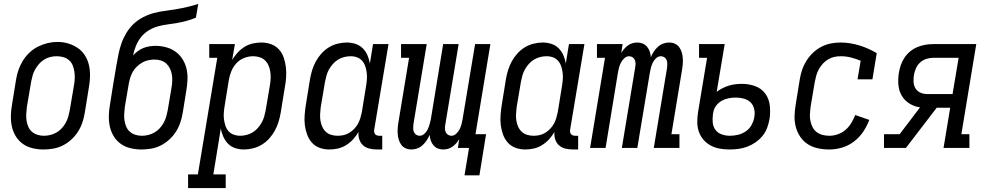

<svg xmlns="http://www.w3.org/2000/svg" viewBox="-20 -755 5040 980"><path d="M202 8Q174 8 146.5 1.5Q119 -5 97.5 -20Q76 -35 61.5 -58Q47 -81 41 -107.5Q35 -134 35.5 -162.5Q36 -191 41 -219L62 -349Q66 -374 74.5 -398.5Q83 -423 97 -445.5Q111 -468 130.5 -486.5Q150 -505 174 -517Q198 -529 223 -535Q248 -541 273 -541Q302 -541 328.5 -533Q355 -525 377 -510Q399 -495 413.5 -472Q428 -449 434 -422.5Q440 -396 439.5 -367.5Q439 -339 434 -311L413 -181Q409 -156 401 -131.5Q393 -107 379 -84.5Q365 -62 345 -43.5Q325 -25 301.5 -13Q278 -1 252.5 3.5Q227 8 202 8ZM204 -62Q220 -62 236.5 -66Q253 -70 268 -78.5Q283 -87 295 -100Q307 -113 315.5 -128.5Q324 -144 328.5 -160Q333 -176 336 -192L358 -322Q361 -339 361.5 -356.5Q362 -374 359.5 -390.5Q357 -407 350.5 -422.5Q344 -438 331.5 -448.5Q319 -459 303 -463.5Q287 -468 269 -468Q253 -468 236.5 -464Q220 -460 205.5 -451Q191 -442 179.5 -429Q168 -416 159.5 -401Q151 -386 146.5 -370Q142 -354 139 -338L117 -208Q115 -191 114 -173.5Q113 -156 115.5 -139.5Q118 -123 124.5 -108Q131 -93 143 -82.5Q155 -72 171 -67Q187 -62 204 -62Z M702 8Q674 8 646.5 1.5Q619 -5 597.5 -20Q576 -35 561.5 -58Q547 -81 541 -107.5Q535 -134 535.5 -162.5Q536 -191 541 -219L559 -332Q563 -354 566.5 -376Q570 -398 574 -421Q579 -449 584.5 -477Q590 -505 599.5 -532.5Q609 -560 624.5 -586Q640 -612 661.5 -632.5Q683 -653 710 -667Q737 -681 765.5 -688.5Q794 -696 822.5 -699.5Q851 -703 879.5 -708Q908 -713 936 -719.5Q964 -726 992 -735L980 -665Q957 -655 932.5 -648.5Q908 -642 883 -637.5Q858 -633 833.5 -630Q809 -627 784.5 -620Q760 -613 737.5 -599Q715 -585 699 -564.5Q683 -544 673.5 -520Q664 -496 659 -472Q670 -484 683.5 -494Q697 -504 712 -510Q727 -516 743 -518.5Q759 -521 774 -521Q802 -521 829 -513.5Q856 -506 877 -490.5Q898 -475 912 -452.5Q926 -430 932 -404Q938 -378 937 -349.5Q936 -321 931 -293L913 -181Q909 -156 901 -131.5Q893 -107 879 -84.5Q865 -62 845 -43.5Q825 -25 801.5 -13Q778 -1 752.5 3.5Q727 8 702 8ZM704 -62Q720 -62 736.5 -66Q753 -70 768 -78.5Q783 -87 795 -100Q807 -113 815.5 -128.5Q824 -144 828.5 -160Q833 -176 836 -192L855 -305Q858 -322 859 -339Q860 -356 857.5 -372.5Q855 -389 848 -404Q841 -419 829.5 -430Q818 -441 802 -446Q786 -451 769 -451Q753 -451 736.5 -447.5Q720 -444 705.5 -435.5Q691 -427 678.5 -415Q666 -403 657.5 -388Q649 -373 644.5 -357.5Q640 -342 637 -326L617 -208Q615 -191 614 -173.5Q613 -156 615.5 -139.5Q618 -123 624.5 -108Q631 -93 643 -82.5Q655 -72 671 -67Q687 -62 704 -62Z M940 205V135H990L1089 -460H1048V-530H1179L1165 -449Q1177 -469 1193 -486.5Q1209 -504 1228.5 -516Q1248 -528 1270 -533Q1292 -538 1314 -538Q1314 -538 1314 -538Q1314 -538 1314 -538Q1340 -538 1363.5 -529.5Q1387 -521 1403.5 -503Q1420 -485 1428 -461.5Q1436 -438 1439 -413.5Q1442 -389 1440.5 -362.5Q1439 -336 1434 -311L1413 -181Q1409 -157 1402 -134Q1395 -111 1383.5 -89.5Q1372 -68 1355 -49Q1338 -30 1317 -17Q1296 -4 1272 2Q1248 8 1225 8Q1202 8 1180.5 1Q1159 -6 1144 -21.5Q1129 -37 1120 -57Q1111 -77 1107 -99L1069 135H1132V205ZM1205 -62Q1221 -62 1237.5 -66Q1254 -70 1269 -79Q1284 -88 1295.5 -101Q1307 -114 1315.5 -129Q1324 -144 1328.5 -160Q1333 -176 1336 -192L1358 -322Q1361 -339 1361.5 -356.5Q1362 -374 1359.5 -390Q1357 -406 1350.5 -421Q1344 -436 1332.5 -447Q1321 -458 1305 -463Q1289 -468 1272 -468Q1249 -468 1226 -459Q1203 -450 1186.5 -432Q1170 -414 1161 -392Q1152 -370 1148 -347L1127 -217Q1124 -200 1122.5 -182Q1121 -164 1123 -147.5Q1125 -131 1130 -115Q1135 -99 1145.5 -86.5Q1156 -74 1172 -68Q1188 -62 1205 -62Z M1661 8Q1661 8 1661 8Q1661 8 1661 8Q1635 8 1611.5 -0.5Q1588 -9 1572 -27Q1556 -45 1547.5 -68.5Q1539 -92 1536 -116.5Q1533 -141 1535 -167.5Q1537 -194 1541 -219L1562 -349Q1566 -373 1573 -396Q1580 -419 1591.5 -440.5Q1603 -462 1620 -481Q1637 -500 1658 -513Q1679 -526 1703 -532Q1727 -538 1750 -538Q1773 -538 1794.5 -531Q1816 -524 1831.5 -508.5Q1847 -493 1855.5 -473Q1864 -453 1868 -431L1884 -530H1963L1890 -93Q1889 -87 1890 -81Q1891 -75 1894.5 -70.5Q1898 -66 1904 -64Q1910 -62 1916 -62H1931V8H1904Q1885 8 1866 3.5Q1847 -1 1833.5 -13Q1820 -25 1814 -43.5Q1808 -62 1810 -82Q1799 -62 1783 -44.5Q1767 -27 1747 -14.5Q1727 -2 1705 3Q1683 8 1661 8ZM1704 -62Q1719 -62 1734.5 -65.5Q1750 -69 1763.5 -77.5Q1777 -86 1788.5 -98Q1800 -110 1807.5 -124Q1815 -138 1819.5 -153Q1824 -168 1827 -183L1848 -313Q1851 -330 1852.5 -348Q1854 -366 1852 -382.5Q1850 -399 1845 -415Q1840 -431 1829.5 -443.5Q1819 -456 1803.5 -462Q1788 -468 1770 -468Q1754 -468 1737.5 -464Q1721 -460 1706 -451Q1691 -442 1679.5 -429Q1668 -416 1659.5 -401Q1651 -386 1646.5 -370Q1642 -354 1639 -338L1617 -208Q1615 -191 1614 -173.5Q1613 -156 1615.5 -140Q1618 -124 1624.5 -109Q1631 -94 1642.5 -83Q1654 -72 1670 -67Q1686 -62 1703 -62Z M2351 140 2374 0H2317L2324 -45Q2324 -45 2324 -45Q2324 -45 2324 -45Q2318 -34 2309 -24Q2300 -14 2289.5 -6.5Q2279 1 2267 4.5Q2255 8 2242 8Q2242 8 2242 8Q2242 8 2242 8Q2227 8 2214 2.5Q2201 -3 2192 -14Q2183 -25 2178.5 -38.5Q2174 -52 2173 -67Q2167 -52 2158 -38.5Q2149 -25 2137 -14Q2125 -3 2110 2.5Q2095 8 2080 8Q2080 8 2080 8Q2080 8 2080 8Q2064 8 2050.5 2Q2037 -4 2028.5 -15.5Q2020 -27 2015.5 -41.5Q2011 -56 2010 -71Q2009 -86 2010 -101.5Q2011 -117 2014 -133L2068 -460H2027V-530H2158L2090 -120Q2089 -110 2089 -100Q2089 -90 2092.5 -81.5Q2096 -73 2104 -67.5Q2112 -62 2122 -62Q2135 -62 2146 -72Q2157 -82 2163 -94.5Q2169 -107 2172.5 -120Q2176 -133 2179 -146L2242 -530H2321L2253 -120Q2251 -110 2251 -100Q2251 -90 2254.5 -81.5Q2258 -73 2266 -67.5Q2274 -62 2284 -62Q2297 -62 2308 -72Q2319 -82 2325.5 -94.5Q2332 -107 2335.5 -120Q2339 -133 2341 -146L2405 -530H2483L2407 -70H2461L2427 140Z M2661 8Q2661 8 2661 8Q2661 8 2661 8Q2635 8 2611.5 -0.5Q2588 -9 2572 -27Q2556 -45 2547.5 -68.5Q2539 -92 2536 -116.5Q2533 -141 2535 -167.5Q2537 -194 2541 -219L2562 -349Q2566 -373 2573 -396Q2580 -419 2591.5 -440.5Q2603 -462 2620 -481Q2637 -500 2658 -513Q2679 -526 2703 -532Q2727 -538 2750 -538Q2773 -538 2794.5 -531Q2816 -524 2831.5 -508.5Q2847 -493 2855.5 -473Q2864 -453 2868 -431L2884 -530H2963L2890 -93Q2889 -87 2890 -81Q2891 -75 2894.5 -70.5Q2898 -66 2904 -64Q2910 -62 2916 -62H2931V8H2904Q2885 8 2866 3.5Q2847 -1 2833.5 -13Q2820 -25 2814 -43.5Q2808 -62 2810 -82Q2799 -62 2783 -44.5Q2767 -27 2747 -14.5Q2727 -2 2705 3Q2683 8 2661 8ZM2704 -62Q2719 -62 2734.5 -65.5Q2750 -69 2763.5 -77.5Q2777 -86 2788.5 -98Q2800 -110 2807.5 -124Q2815 -138 2819.5 -153Q2824 -168 2827 -183L2848 -313Q2851 -330 2852.5 -348Q2854 -366 2852 -382.5Q2850 -399 2845 -415Q2840 -431 2829.5 -443.5Q2819 -456 2803.5 -462Q2788 -468 2770 -468Q2754 -468 2737.5 -464Q2721 -460 2706 -451Q2691 -442 2679.5 -429Q2668 -416 2659.5 -401Q2651 -386 2646.5 -370Q2642 -354 2639 -338L2617 -208Q2615 -191 2614 -173.5Q2613 -156 2615.5 -140Q2618 -124 2624.5 -109Q2631 -94 2642.5 -83Q2654 -72 2670 -67Q2686 -62 2703 -62Z M2992 0 3068 -460H3027V-530H3158L3151 -485Q3151 -485 3151 -485Q3151 -485 3151 -485Q3158 -496 3166.5 -506Q3175 -516 3185.5 -523.5Q3196 -531 3208.5 -534.5Q3221 -538 3233 -538Q3233 -538 3233 -538Q3233 -538 3233 -538Q3248 -538 3261 -532.5Q3274 -527 3283 -516Q3292 -505 3296.5 -491.5Q3301 -478 3302 -463Q3308 -478 3317 -491.5Q3326 -505 3338 -516Q3350 -527 3365 -532.5Q3380 -538 3395 -538Q3395 -538 3395 -538Q3395 -538 3395 -538Q3411 -538 3424.5 -532Q3438 -526 3446.5 -514.5Q3455 -503 3459.5 -488.5Q3464 -474 3465 -459Q3466 -444 3465 -428.5Q3464 -413 3461 -397L3407 -70H3448V0H3317L3385 -410Q3386 -420 3386 -430Q3386 -440 3382.5 -448.5Q3379 -457 3371 -462.5Q3363 -468 3353 -468Q3340 -468 3329 -458Q3318 -448 3312 -435.5Q3306 -423 3302.5 -410Q3299 -397 3297 -384L3233 0H3154L3222 -410Q3224 -420 3224 -430Q3224 -440 3220.5 -448.5Q3217 -457 3209 -462.5Q3201 -468 3191 -468Q3178 -468 3167 -458Q3156 -448 3149.5 -435.5Q3143 -423 3139.5 -410Q3136 -397 3134 -384L3071 0Z M3704 8Q3678 8 3653 3.5Q3628 -1 3607 -12.5Q3586 -24 3570.5 -42Q3555 -60 3547 -83Q3539 -106 3539 -131.5Q3539 -157 3543 -183L3589 -460H3548V-530H3679L3638 -286Q3652 -297 3668 -305Q3684 -313 3700.5 -318Q3717 -323 3733.5 -325Q3750 -327 3767 -327Q3802 -327 3834 -315.5Q3866 -304 3885.5 -278Q3905 -252 3909 -217.5Q3913 -183 3908 -149Q3904 -126 3896 -103.5Q3888 -81 3872.5 -62Q3857 -43 3837 -29Q3817 -15 3794.5 -6.5Q3772 2 3749.5 5Q3727 8 3704 8ZM3705 -62Q3726 -62 3747 -67Q3768 -72 3786.5 -84.5Q3805 -97 3816 -117Q3827 -137 3830 -157Q3834 -178 3829.5 -198.5Q3825 -219 3811 -232.5Q3797 -246 3777 -251.5Q3757 -257 3736 -257Q3718 -257 3699.5 -253.5Q3681 -250 3664.5 -241Q3648 -232 3636 -216.5Q3624 -201 3621 -183L3619 -171Q3616 -150 3618 -129Q3620 -108 3632 -92Q3644 -76 3664 -69Q3684 -62 3705 -62Z M4213 8Q4183 8 4155 2Q4127 -4 4104 -18.5Q4081 -33 4065.5 -55.5Q4050 -78 4042.5 -105Q4035 -132 4035.5 -161Q4036 -190 4041 -219L4062 -349Q4066 -374 4074 -398Q4082 -422 4096 -444.5Q4110 -467 4129.5 -485.5Q4149 -504 4172 -516Q4195 -528 4220 -533Q4245 -538 4270 -538Q4295 -538 4319.5 -534Q4344 -530 4367 -523Q4390 -516 4412 -506Q4434 -496 4455 -484L4433 -350H4357L4373 -445Q4349 -455 4323.5 -461.5Q4298 -468 4271 -468Q4255 -468 4238.5 -464.5Q4222 -461 4207 -452Q4192 -443 4180 -430Q4168 -417 4159.5 -401.5Q4151 -386 4146.5 -370Q4142 -354 4139 -338L4117 -208Q4115 -190 4114 -172Q4113 -154 4116.5 -137.5Q4120 -121 4127.5 -106Q4135 -91 4148 -81Q4161 -71 4178 -66.5Q4195 -62 4213 -62Q4234 -62 4256 -69.5Q4278 -77 4295.5 -92Q4313 -107 4325 -127Q4337 -147 4345 -168L4417 -143Q4405 -111 4385.5 -82Q4366 -53 4338 -32Q4310 -11 4277.5 -1.5Q4245 8 4213 8Z M4492 0V-70H4572L4676 -207Q4647 -211 4622 -226.5Q4597 -242 4582.5 -267Q4568 -292 4565.5 -322.5Q4563 -353 4568 -383Q4571 -403 4578 -423Q4585 -443 4597 -461Q4609 -479 4626 -493Q4643 -507 4663 -515Q4683 -523 4703 -526.5Q4723 -530 4744 -530H4963L4887 -70H4928V0H4796L4830 -205H4761L4604 0ZM4712 -275H4842L4873 -460H4744Q4726 -460 4708.5 -454.5Q4691 -449 4677 -436.5Q4663 -424 4655.5 -407Q4648 -390 4645 -373Q4642 -355 4643 -336.5Q4644 -318 4653 -303.5Q4662 -289 4678 -282Q4694 -275 4712 -275Z"/></svg>

Font: Iosevka Slab
Style: Italic
Weight: 400
Italic angle: -9°
Monospace: yes
Designer: Belleve Invis
Foundry: Belleve Invis
Version: Version 11.1.0; ttfautohint (v1.8.3)